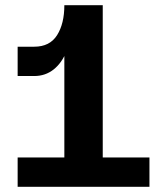

<svg xmlns="http://www.w3.org/2000/svg" viewBox="-20 -720 614 740"><path d="M228 -590 255 -630Q255 -570 237 -524Q219 -478 187 -452.5Q155 -427 112 -427H48V-540H112Q172 -540 200 -584.5Q228 -629 228 -700H376V-40H228ZM48 -113H556V0H48Z"/></svg>

Font: Uncut Sans Variable
Style: Regular
Weight: 400
Designer: Kasper Nordkvist
Foundry: UNCUT.wtf
Version: Version 1.304;Glyphs 3.2 (3246)